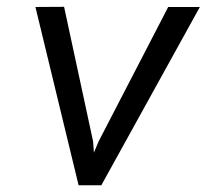

<svg xmlns="http://www.w3.org/2000/svg" viewBox="-20 -549 627 569"><path d="M255.9 -129.9 258.3 -96.7 272.5 -130.4 478.5 -528.3H572.3L280.3 0H212.9L85 -528.3L169.9 -528.8Z"/></svg>

Font: Roboto Mono
Style: Italic
Weight: 400
Designer: Google
Version: Version 2.000985; 2015; ttfautohint (v1.3)